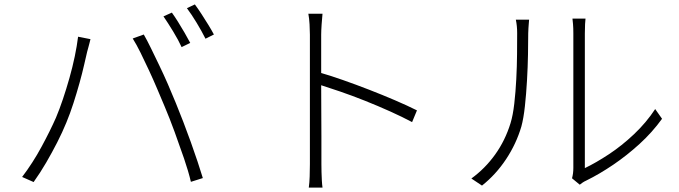

<svg xmlns="http://www.w3.org/2000/svg" viewBox="-20 -826 3070 868"><path d="M757 -769Q770 -751 785 -727Q800 -703 814.5 -678Q829 -653 840 -632L801 -613Q787 -644 763 -683.5Q739 -723 719 -752ZM861 -806Q875 -787 891 -762.5Q907 -738 922 -713.5Q937 -689 947 -670L909 -651Q892 -685 869 -723Q846 -761 825 -789ZM233 -294Q249 -332 264.5 -378Q280 -424 294 -473.5Q308 -523 318 -571Q328 -619 333 -660L389 -649Q387 -640 384.5 -631Q382 -622 379.5 -612Q377 -602 374 -592Q369 -571 360.5 -533.5Q352 -496 339.5 -451Q327 -406 312 -359.5Q297 -313 280 -272Q262 -228 238.5 -182Q215 -136 188.5 -90.5Q162 -45 132 -3L80 -26Q128 -89 167.5 -162Q207 -235 233 -294ZM725 -343Q709 -381 691 -423.5Q673 -466 653.5 -508Q634 -550 615.5 -587.5Q597 -625 580 -652L630 -670Q645 -644 662.5 -608Q680 -572 700 -530.5Q720 -489 739 -445.5Q758 -402 775 -360Q791 -321 808.5 -275.5Q826 -230 842.5 -184Q859 -138 873 -96Q887 -54 897 -21L843 -4Q832 -51 812 -109.5Q792 -168 769.5 -229.5Q747 -291 725 -343Z M1381 -84Q1381 -95 1381 -136Q1381 -177 1381 -236.5Q1381 -296 1381 -362Q1381 -428 1381 -490.5Q1381 -553 1381 -600.5Q1381 -648 1381 -669Q1381 -688 1379.5 -715.5Q1378 -743 1374 -764H1438Q1436 -744 1434 -715.5Q1432 -687 1432 -669Q1432 -624 1432 -565.5Q1432 -507 1432 -444Q1432 -381 1432.5 -320.5Q1433 -260 1433 -209.5Q1433 -159 1433 -125.5Q1433 -92 1433 -84Q1433 -67 1433.5 -48Q1434 -29 1435 -10.5Q1436 8 1438 22H1376Q1379 1 1380 -28Q1381 -57 1381 -84ZM1422 -499Q1471 -485 1529.5 -464.5Q1588 -444 1648.5 -420.5Q1709 -397 1765 -373Q1821 -349 1865 -327L1843 -274Q1800 -297 1744.5 -322Q1689 -347 1630 -370.5Q1571 -394 1517 -412.5Q1463 -431 1422 -444Z M2566 -20Q2569 -31 2570.5 -42.5Q2572 -54 2572 -67Q2572 -75 2572 -109.5Q2572 -144 2572 -195.5Q2572 -247 2572 -307Q2572 -367 2572 -427Q2572 -487 2572 -539Q2572 -591 2572 -627.5Q2572 -664 2572 -675Q2572 -700 2570.5 -717Q2569 -734 2568 -742H2627Q2626 -734 2625 -717Q2624 -700 2624 -675Q2624 -663 2624 -625.5Q2624 -588 2624 -534Q2624 -480 2624 -417.5Q2624 -355 2624 -294.5Q2624 -234 2624 -183Q2624 -132 2624 -100.5Q2624 -69 2624 -66Q2674 -90 2732.5 -128.5Q2791 -167 2846.5 -219.5Q2902 -272 2942 -333L2973 -289Q2929 -228 2871.5 -175.5Q2814 -123 2752 -81Q2690 -39 2631 -10Q2620 -5 2613 0Q2606 5 2601 9ZM2111 -19Q2173 -64 2218.5 -127.5Q2264 -191 2288 -269Q2299 -305 2305 -357.5Q2311 -410 2314 -468Q2317 -526 2317.5 -581Q2318 -636 2318 -676Q2318 -693 2316.5 -708Q2315 -723 2312 -737H2372Q2371 -729 2370.5 -719Q2370 -709 2369 -698.5Q2368 -688 2368 -676Q2368 -636 2367 -580Q2366 -524 2362.5 -462.5Q2359 -401 2353 -346Q2347 -291 2337 -254Q2314 -176 2268 -106.5Q2222 -37 2159 13Z"/></svg>

Font: Noto Sans JP Thin Light
Style: Regular
Weight: 300
Version: Version 2.004-H2;hotconv 1.0.118;makeotfexe 2.5.65603